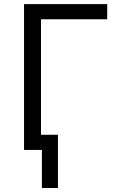

<svg xmlns="http://www.w3.org/2000/svg" viewBox="-20 -734 565 940"><path d="M504.9 -713.9V-639.6H180.7V-74.2H263.7V186.5H185.1V0H97.7V-713.9Z"/></svg>

Font: Open Sans
Style: Regular
Weight: 400
Designer: Monotype Design Team
Foundry: Monotype Imaging Inc.
Version: Version 3.000; ttfautohint (v1.8.4)